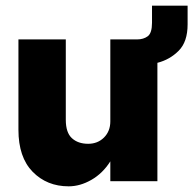

<svg xmlns="http://www.w3.org/2000/svg" viewBox="-20 -639 682 677"><path d="M212 -216.5Q212 -171.5 233.5 -151.8Q255 -132 291 -132Q324.5 -132 346.8 -154.2Q369 -176.5 369 -211V-410.5V-500H463Q486 -500 501 -511.2Q516 -522.5 516 -559V-619H641.5V-553Q641.5 -491.5 610 -460Q578.5 -428.5 535 -417.5V0H369V-70Q342 -27.5 302.2 -4.8Q262.5 18 222 18Q145.5 18 95.2 -33.2Q45 -84.5 45 -181.5V-500H212Z"/></svg>

Font: Overused Grotesk ExtraBold
Style: Regular
Weight: 800
Version: Version 0.004